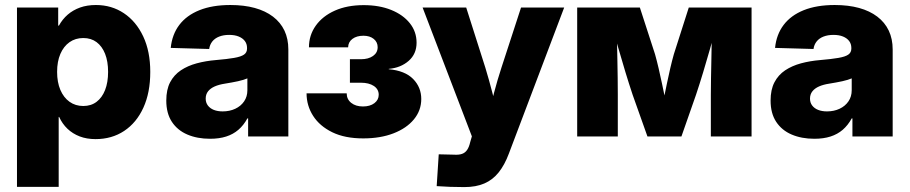

<svg xmlns="http://www.w3.org/2000/svg" viewBox="-20 -553 3686 778"><path d="M48.8 204.1V-522.5H215.8V-449.2H218.8Q232.9 -475.1 254.4 -493.7Q275.9 -512.2 304.4 -522.5Q333 -532.7 368.7 -532.7Q432.1 -532.7 481.9 -499.5Q531.7 -466.3 560.3 -405.5Q588.9 -344.7 588.9 -261.7Q588.9 -177.7 561 -116.7Q533.2 -55.7 483.2 -22.5Q433.1 10.7 367.2 10.7Q331.5 10.7 303 -0.2Q274.4 -11.2 253.4 -31.2Q232.4 -51.3 219.7 -79.1H217.8V204.1ZM317.4 -123.5Q349.1 -123.5 371.3 -140.4Q393.6 -157.2 405.8 -188.2Q418 -219.2 418 -261.7Q418 -304.2 405.8 -335Q393.6 -365.7 371.3 -382.3Q349.1 -398.9 317.4 -398.9Q285.6 -398.9 261.7 -382.1Q237.8 -365.2 224.6 -334.5Q211.4 -303.7 211.4 -261.7Q211.4 -219.7 224.6 -188.7Q237.8 -157.7 261.7 -140.6Q285.6 -123.5 317.4 -123.5Z M831.1 9.3Q779.3 9.3 739.3 -7.8Q699.2 -24.9 676.5 -59.3Q653.8 -93.8 653.8 -145.5Q653.8 -189.9 669.4 -219.7Q685.1 -249.5 712.9 -268.1Q740.7 -286.6 777.1 -296.4Q813.5 -306.2 854.5 -309.6Q900.9 -313.5 928.7 -318.4Q956.5 -323.2 968.8 -331.8Q981 -340.3 981 -356V-358.9Q981 -375 972.2 -386.7Q963.4 -398.4 947.3 -405Q931.2 -411.6 908.7 -411.6Q885.7 -411.6 868.2 -404.8Q850.6 -397.9 840.3 -385Q830.1 -372.1 827.6 -354.5L671.9 -358.9Q677.2 -413.1 706.5 -451.9Q735.8 -490.7 788.1 -511.7Q840.3 -532.7 913.6 -532.7Q968.8 -532.7 1012.2 -520.8Q1055.7 -508.8 1086.2 -485.6Q1116.7 -462.4 1132.6 -429Q1148.4 -395.5 1148.4 -352.5V0H985.4V-73.2H982.4Q967.3 -45.4 946 -27.1Q924.8 -8.8 896.5 0.2Q868.2 9.3 831.1 9.3ZM882.3 -101.6Q910.6 -101.6 933.3 -112.3Q956.1 -123 969.2 -142.3Q982.4 -161.6 982.4 -187.5V-235.4Q975.6 -232.4 966.1 -229.5Q956.5 -226.6 944.6 -223.9Q932.6 -221.2 918.9 -218.8Q905.3 -216.3 890.6 -213.9Q867.7 -210.4 850.3 -202.9Q833 -195.3 823.2 -183.1Q813.5 -170.9 813.5 -153.3Q813.5 -137.2 822.3 -125.5Q831.1 -113.8 846.4 -107.7Q861.8 -101.6 882.3 -101.6Z M1451.7 7.8Q1377.4 7.8 1326.4 -17.1Q1275.4 -42 1248.8 -83.5Q1222.2 -125 1222.2 -174.8H1384.8Q1384.8 -150.9 1403.1 -136.2Q1421.4 -121.6 1450.7 -121.6Q1479.5 -121.6 1497.1 -135Q1514.6 -148.4 1514.6 -168.9Q1514.6 -191.4 1494.9 -204.6Q1475.1 -217.8 1442.4 -217.8H1397.9V-313H1442.4Q1472.7 -313 1491.5 -326.2Q1510.3 -339.4 1510.3 -361.8Q1510.3 -382.3 1494.4 -395.3Q1478.5 -408.2 1452.6 -408.2Q1425.3 -408.2 1408.2 -395.5Q1391.1 -382.8 1390.6 -361.3H1231.9Q1231.9 -410.2 1259.5 -449Q1287.1 -487.8 1336.9 -510Q1386.7 -532.2 1453.6 -532.2Q1517.1 -532.2 1565.2 -512.7Q1613.3 -493.2 1640.6 -459Q1668 -424.8 1668 -379.9Q1668 -334.5 1636 -306.4Q1604 -278.3 1555.2 -273.9V-272.5Q1621.1 -266.6 1654.1 -232.9Q1687 -199.2 1687 -151.9Q1687 -105.5 1657.2 -69.3Q1627.4 -33.2 1574.5 -12.7Q1521.5 7.8 1451.7 7.8Z M1749.5 201.2 1757.8 72.3 1818.4 73.7Q1838.9 75.2 1852.1 70.6Q1865.2 65.9 1873 54.2Q1880.9 42.5 1885.3 22.9L1892.1 -0.5L1692.4 -522.5H1869.1L1946.8 -278.3Q1961.9 -228.5 1974.9 -178Q1987.8 -127.4 2001 -75.2H1956.1Q1968.8 -127.4 1982.2 -178.2Q1995.6 -229 2011.7 -278.3L2091.3 -522.5H2266.1L2042 69.3Q2024.9 115.2 2000.7 145.5Q1976.6 175.8 1942.6 190.4Q1908.7 205.1 1861.3 205.1Q1833 205.1 1804 204.1Q1774.9 203.1 1749.5 201.2Z M2318.8 0V-522.5H2572.8L2634.3 -333Q2641.6 -307.1 2648.7 -276.6Q2655.8 -246.1 2662.4 -214.6Q2668.9 -183.1 2675 -154.1Q2681.2 -125 2686.5 -101.1H2658.2Q2664.1 -124.5 2669.9 -153.8Q2675.8 -183.1 2682.4 -214.6Q2689 -246.1 2696 -276.6Q2703.1 -307.1 2710.4 -333L2771 -522.5H3025.4V0H2860.4V-168.9Q2860.4 -201.7 2861.1 -237.3Q2861.8 -272.9 2862.5 -309.6Q2863.3 -346.2 2863.8 -382.3Q2864.3 -418.5 2864.7 -452.6H2883.8Q2871.6 -406.2 2857.7 -357.2Q2843.8 -308.1 2829.3 -260.3Q2814.9 -212.4 2800.3 -168.9L2741.2 0H2603.5L2543.5 -168.9Q2528.8 -212.9 2514.2 -261Q2499.5 -309.1 2485.6 -357.9Q2471.7 -406.7 2459 -452.6H2479.5Q2479.5 -418.9 2480.2 -382.6Q2481 -346.2 2481.7 -309.6Q2482.4 -272.9 2482.9 -237.3Q2483.4 -201.7 2483.4 -168.9V0Z M3279.8 9.3Q3228 9.3 3188 -7.8Q3147.9 -24.9 3125.2 -59.3Q3102.5 -93.8 3102.5 -145.5Q3102.5 -189.9 3118.2 -219.7Q3133.8 -249.5 3161.6 -268.1Q3189.5 -286.6 3225.8 -296.4Q3262.2 -306.2 3303.2 -309.6Q3349.6 -313.5 3377.4 -318.4Q3405.3 -323.2 3417.5 -331.8Q3429.7 -340.3 3429.7 -356V-358.9Q3429.7 -375 3420.9 -386.7Q3412.1 -398.4 3396 -405Q3379.9 -411.6 3357.4 -411.6Q3334.5 -411.6 3316.9 -404.8Q3299.3 -397.9 3289.1 -385Q3278.8 -372.1 3276.4 -354.5L3120.6 -358.9Q3126 -413.1 3155.3 -451.9Q3184.6 -490.7 3236.8 -511.7Q3289.1 -532.7 3362.3 -532.7Q3417.5 -532.7 3460.9 -520.8Q3504.4 -508.8 3534.9 -485.6Q3565.4 -462.4 3581.3 -429Q3597.2 -395.5 3597.2 -352.5V0H3434.1V-73.2H3431.2Q3416 -45.4 3394.8 -27.1Q3373.5 -8.8 3345.2 0.2Q3316.9 9.3 3279.8 9.3ZM3331.1 -101.6Q3359.4 -101.6 3382.1 -112.3Q3404.8 -123 3418 -142.3Q3431.2 -161.6 3431.2 -187.5V-235.4Q3424.3 -232.4 3414.8 -229.5Q3405.3 -226.6 3393.3 -223.9Q3381.3 -221.2 3367.7 -218.8Q3354 -216.3 3339.4 -213.9Q3316.4 -210.4 3299.1 -202.9Q3281.7 -195.3 3272 -183.1Q3262.2 -170.9 3262.2 -153.3Q3262.2 -137.2 3271 -125.5Q3279.8 -113.8 3295.2 -107.7Q3310.5 -101.6 3331.1 -101.6Z"/></svg>

Font: Inter 28pt ExtraBold
Style: Regular
Weight: 800
Designer: Rasmus Andersson
Foundry: rsms
Version: Version 4.001;git-66647c0bb